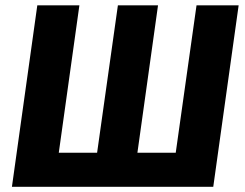

<svg xmlns="http://www.w3.org/2000/svg" viewBox="-20 -714 935 734"><path d="M731.3 -693.6H892.3L795.3 0H25.6L122.6 -693.6H283.5L204.7 -130H351.2L430.7 -693.6H584.1L505.3 -130H651.8Z"/></svg>

Font: Fira Sans Variable
Style: Italic
Weight: 397
Italic angle: -8°
Designer: Carrois Corporate & Edenspiekermann AG
Foundry: Carrois Corporate GbR & Edenspiekermann AG
Version: Version 4.202